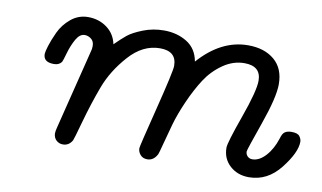

<svg xmlns="http://www.w3.org/2000/svg" viewBox="-54 -541 1094 652"><g transform="rotate(10 493.0 -215.5)"><path d="M79.1 -287.1Q79.1 -293.9 85.4 -314.9Q91.8 -335.9 105 -364.5Q118.2 -393.1 144 -414.6Q169.9 -436 203.1 -436Q240.2 -436 268.1 -415.5Q295.9 -395 303.2 -359.9Q325.2 -381.8 342 -395.5Q358.9 -409.2 392.8 -422.6Q426.8 -436 464.8 -436Q509.8 -436 543.9 -415Q578.1 -394 585.9 -350.1Q662.1 -436 754.9 -436Q811 -436 845.5 -407Q879.9 -377.9 879.9 -323.2Q879.9 -278.3 845.9 -182.1Q812 -85.9 812 -80.1Q812 -70.3 818.6 -63.7Q825.2 -57.1 835 -57.1Q858.9 -57.1 880.9 -81.1Q902.8 -105 915 -143.1Q919.9 -161.1 928.5 -166.5Q937 -171.9 951.2 -171.9Q972.2 -171.9 979 -162.4Q985.8 -152.8 985.8 -144Q985.8 -106.9 941.9 -51Q897.9 4.9 834 4.9Q794.9 4.9 768.6 -19Q742.2 -43 742.2 -81.1Q742.2 -98.1 776.1 -193.1Q810.1 -288.1 810.1 -323.2Q810.1 -374 752.9 -374Q713.9 -374 679 -349.6Q644 -325.2 621.1 -289.6Q598.1 -253.9 578.1 -208.5Q558.1 -163.1 547.6 -126Q537.1 -88.9 528.6 -55.9Q520 -22.9 518.1 -19Q505.9 4.9 483.9 4.9Q468.8 4.9 460 -5.1Q451.2 -15.1 451.2 -27.8Q451.2 -34.7 485.1 -169.4Q519 -304.2 519 -323.2Q519 -374 461.9 -374Q402.8 -374 355.5 -321Q308.1 -268.1 285.6 -208Q263.2 -147.9 245.1 -83Q227.1 -18.1 225.1 -15.1Q213.9 4.9 192.9 4.9Q179.7 4.9 170.4 -3.7Q161.1 -12.2 160.2 -26.9Q160.2 -35.6 164.1 -49.8L231.9 -321.8Q234.9 -330.6 234.9 -341.8Q234.9 -357.9 224.4 -366Q213.9 -374 202.1 -374Q185.1 -374 172.6 -352.1Q160.2 -330.1 152.3 -302.5Q144.5 -274.9 142.1 -271Q133.3 -258.8 116.2 -258.8H113.8Q79.1 -259.3 79.1 -287.1Z"/></g></svg>

Font: CMU Typewriter Text Variable Width
Style: Italic
Weight: 500
Italic angle: -14.04°
Version: Version 0.7.0